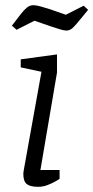

<svg xmlns="http://www.w3.org/2000/svg" viewBox="-20 -717 360 741"><path d="M127 4Q97 4 83.5 -6.5Q70 -17 70 -46Q70 -47 70.5 -52Q71 -57 72 -62L140 -440L60 -457V-488L200 -507V-437L136 -61H210V-27Q208 -25 195 -17.5Q182 -10 164 -3Q146 4 127 4ZM236 -599Q227 -599 209.5 -604.5Q192 -610 177 -615L113 -637L44 -602L26 -618L59 -661Q72 -678 83.5 -687.5Q95 -697 109 -697Q120 -697 139 -691.5Q158 -686 174 -681L234 -660L303 -695L320 -679L288 -640Q275 -624 263 -611.5Q251 -599 236 -599Z"/></svg>

Font: Faustina Light
Style: Italic
Weight: 300
Italic angle: -8°
Designer: Alfonso Garcia
Foundry: http://www.omnibus-type.com
Version: Version 1.200